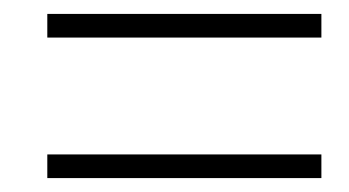

<svg xmlns="http://www.w3.org/2000/svg" viewBox="-20 -468 502 276"><path d="M48 -414V-448H442V-414ZM48 -212V-246H442V-212Z"/></svg>

Font: Source Sans 3 Light
Style: Italic
Weight: 300
Italic angle: -11°
Designer: Paul D. Hunt
Foundry: Adobe
Version: Version 3.046;hotconv 1.0.118;makeotfexe 2.5.65603